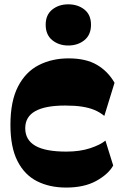

<svg xmlns="http://www.w3.org/2000/svg" viewBox="-20 -831 552 865"><path d="M278 14Q203.5 14 147 -14.5Q90.5 -43 58.8 -105.3Q27 -167.5 27 -268.5Q27 -375.2 61.3 -441.4Q95.5 -507.5 154.8 -537.7Q214 -568 289.3 -568Q367.3 -568 417 -538.7Q466.7 -509.5 496 -458L450 -308.8Q429.5 -325.5 405.6 -335.5Q381.8 -345.5 350 -350.5Q318.3 -355.5 273.5 -355.5Q183.5 -355.5 138.6 -330.1Q93.7 -304.8 93.7 -253.3Q93.7 -200.7 138.9 -174.4Q184 -148 278.8 -148Q339.8 -148 386 -163.2Q432.3 -178.5 455 -197.7L490 -85.3Q468 -46 413.7 -16Q359.5 14 278 14ZM287.5 -626Q245 -626 215.4 -650.1Q185.8 -674.3 185.8 -719.5Q185.8 -764.2 215.4 -787.9Q245 -811.5 287.5 -811.5Q330.7 -811.5 360.4 -787.9Q390 -764.2 390 -719.5Q390 -674.3 360.4 -650.1Q330.7 -626 287.5 -626Z"/></svg>

Font: Savate ExtraLight
Style: Regular
Weight: 200
Designer: Max Esnée
Foundry: Plomb Type
Version: Version 2.000